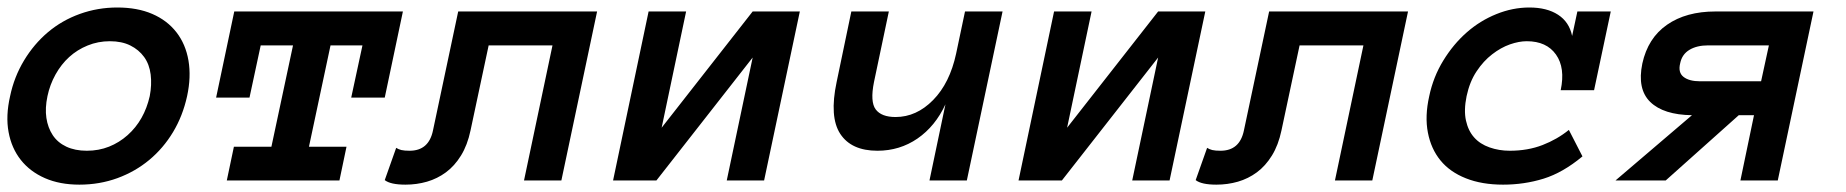

<svg xmlns="http://www.w3.org/2000/svg" viewBox="-37 -486 4970 517"><path d="M466.8 -227.1Q455.1 -173.8 429 -130.4Q402.8 -86.9 365 -55.4Q327.1 -23.9 279.1 -6.3Q231 11.2 176.8 11.2Q124 11.2 84 -6.3Q43.9 -23.9 19 -55.4Q-5.9 -86.9 -13.9 -130.4Q-22 -173.8 -9.8 -227.1Q1 -278.8 27.6 -323Q54.2 -367.2 92 -399.2Q129.9 -431.2 178 -448.5Q226.1 -465.8 278.8 -465.8Q333 -465.8 373 -448.5Q413.1 -431.2 438 -399.2Q462.9 -367.2 470.5 -323Q478 -278.8 466.8 -227.1ZM366.2 -227.1Q372.1 -257.8 368.7 -285.4Q365.2 -313 351.1 -332.5Q336.9 -352.1 314 -363.5Q291 -375 258.8 -375Q227.1 -375 199 -363.5Q170.9 -352.1 149.4 -332.5Q127.9 -313 112.5 -285.4Q97.2 -257.8 90.8 -227.1Q84 -194.8 87.9 -168.5Q91.8 -142.1 105 -122.1Q118.2 -102.1 141.6 -91.1Q165 -80.1 196.8 -80.1Q229 -80.1 256.6 -91.1Q284.2 -102.1 306.6 -122.1Q329.1 -142.1 344 -168.5Q358.9 -194.8 366.2 -227.1Z M999 -223.1H908.7L939 -363.8H853L794.9 -90.8H896L877 0H573.7L592.8 -90.8H693.8L752 -363.8H665L634.8 -223.1H544.9L593.8 -455.1H1047.9Z M1570.8 -455.1 1474.6 0H1374L1450.7 -363.8H1278.8L1230 -134.8Q1221.7 -95.2 1204.3 -67.1Q1187 -39.1 1163.8 -22Q1140.6 -4.9 1112.8 3.2Q1085 11.2 1054.7 11.2Q1014.6 11.2 999 -1L1029.8 -87.9Q1035.6 -84 1043.7 -82Q1051.8 -80.1 1065.9 -80.1Q1117.7 -80.1 1128.9 -134.8L1196.8 -455.1Z M1709.5 -455.1H1810.5L1744.6 -142.1L1989.7 -455.1H2116.7L2020.5 0H1919.9L1989.7 -331.1L1730.5 0H1613.8Z M2255.4 -455.1H2356.4L2316.4 -265.1Q2305.7 -211.9 2321 -191.4Q2336.4 -170.9 2374.5 -170.9Q2430.7 -170.9 2475.6 -216.6Q2520.5 -262.2 2537.6 -341.8L2561.5 -455.1H2662.6L2566.4 0H2465.8L2508.8 -205.1Q2481.4 -146 2433.6 -113Q2385.7 -80.1 2325.7 -80.1Q2255.4 -80.1 2225.6 -125.5Q2195.8 -170.9 2215.8 -265.1Z M2801.3 -455.1H2902.3L2836.4 -142.1L3081.5 -455.1H3208.5L3112.3 0H3011.7L3081.5 -331.1L2822.3 0H2705.6Z M3754.4 -455.1 3658.2 0H3557.6L3634.3 -363.8H3462.4L3413.6 -134.8Q3405.3 -95.2 3387.9 -67.1Q3370.6 -39.1 3347.4 -22Q3324.2 -4.9 3296.4 3.2Q3268.6 11.2 3238.3 11.2Q3198.2 11.2 3182.6 -1L3213.4 -87.9Q3219.2 -84 3227.3 -82Q3235.4 -80.1 3249.5 -80.1Q3301.3 -80.1 3312.5 -134.8L3380.4 -455.1Z M4224.1 -64.9Q4171.4 -21 4119.4 -4.9Q4067.4 11.2 4010.3 11.2Q3953.1 11.2 3910.2 -5.9Q3867.2 -22.9 3841.8 -54Q3816.4 -85 3807.9 -128.9Q3799.3 -172.9 3811.5 -227.1Q3822.3 -278.8 3849.4 -323Q3876.5 -367.2 3912.4 -398.7Q3948.2 -430.2 3992.2 -448Q4036.1 -465.8 4081.1 -465.8Q4128.4 -465.8 4158.4 -446.3Q4188.5 -426.8 4196.3 -389.2L4210.4 -455.1H4300.3L4255.4 -243.2H4165.5Q4178.2 -303.2 4152.8 -339.1Q4127.4 -375 4074.2 -375Q4053.2 -375 4028.8 -366.5Q4004.4 -357.9 3981 -339.8Q3957.5 -321.8 3939 -293.9Q3920.4 -266.1 3912.1 -227.1Q3904.3 -189 3910.4 -161.4Q3916.5 -133.8 3932.4 -116Q3948.2 -98.1 3973.9 -89.1Q3999.5 -80.1 4028.3 -80.1Q4077.1 -80.1 4116.7 -95.5Q4156.2 -110.8 4187.5 -136.2Z M4519 -175.8Q4442.4 -176.8 4406.7 -211.4Q4371.1 -246.1 4385.3 -314.9Q4400.4 -383.8 4451.9 -419.4Q4503.4 -455.1 4582 -455.1H4846.2L4750 0H4649.4L4686 -175.8H4645L4448.2 0H4313ZM4487.3 -315.9Q4481 -291 4496.1 -279.1Q4511.2 -267.1 4541 -267.1H4705.1L4726.1 -363.8H4562Q4532.2 -363.8 4512.2 -351.8Q4492.2 -339.8 4487.3 -315.9Z"/></svg>

Font: Anonymous Pro
Style: Bold Italic
Weight: 700
Italic angle: -12°
Monospace: yes
Designer: Mark Simonson
Version: Version 1.003